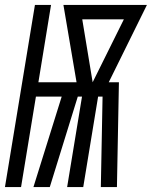

<svg xmlns="http://www.w3.org/2000/svg" viewBox="-46 -755 613 775"><path d="M-26 0 95 -735H160L109 -423H263L210 -735H547L393 -423H434L426 0H361L368 -365H350L290 0H225L285 -365H268L155 0H89L203 -365H99L39 0ZM328 -423 454 -677H286Z"/></svg>

Font: Iosevka Oblique
Style: Regular
Weight: 400
Italic angle: -9°
Monospace: yes
Designer: Belleve Invis
Foundry: Belleve Invis
Version: Version 32.5.0; ttfautohint (v1.8.4)